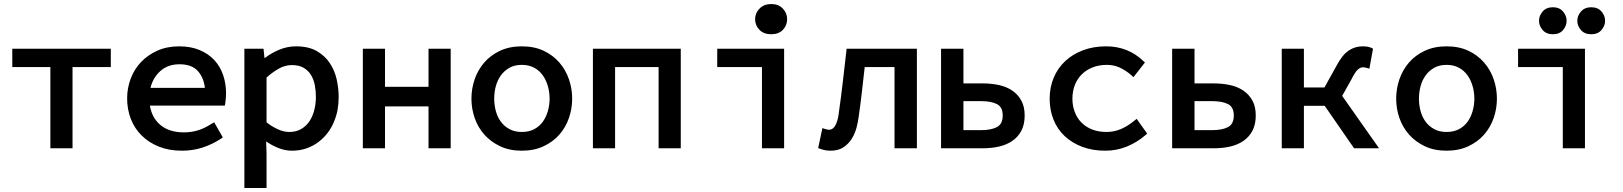

<svg xmlns="http://www.w3.org/2000/svg" viewBox="-20 -736 8057 953"><path d="M230 0V-403H41V-494H530V-403H340V0Z M997 -300Q991 -352 961 -384.5Q931 -417 871 -417Q813 -417 776 -383.5Q739 -350 727 -300ZM1086 -54 1076 -47Q1033 -19 985 -3.5Q937 12 883 12Q819 12 769 -8Q719 -28 683.5 -63Q648 -98 629.5 -145.5Q611 -193 611 -248Q611 -298 628.5 -345Q646 -392 679.5 -427.5Q713 -463 761 -484.5Q809 -506 869 -506Q927 -506 971 -487.5Q1015 -469 1044 -437.5Q1073 -406 1087.5 -363.5Q1102 -321 1102 -273Q1102 -249 1098 -223L1096 -212H724Q734 -150 777.5 -114.5Q821 -79 893 -79Q931 -79 964 -89.5Q997 -100 1029 -121L1043 -129Z M1303 -129Q1326 -110 1356.5 -95.5Q1387 -81 1416 -81Q1451 -81 1476.5 -96.5Q1502 -112 1517.5 -136.5Q1533 -161 1540.5 -192Q1548 -223 1548 -254Q1548 -285 1542.5 -313.5Q1537 -342 1523.5 -364Q1510 -386 1487 -399.5Q1464 -413 1429 -413Q1394 -413 1361.5 -394Q1329 -375 1303 -351ZM1301 -34Q1301 -19 1302 -4Q1303 11 1303 26V197H1193V-494H1288L1293 -447Q1325 -472 1365.5 -489Q1406 -506 1449 -506Q1511 -506 1551.5 -483Q1592 -460 1616.5 -423.5Q1641 -387 1651 -342.5Q1661 -298 1661 -254Q1661 -224 1656 -194Q1651 -164 1639 -135Q1627 -104 1607 -77.5Q1587 -51 1560.5 -31Q1534 -11 1501 0.5Q1468 12 1429 12Q1395 12 1361.5 -1.5Q1328 -15 1301 -34Z M1781 0V-494H1891V-305H2107V-494H2217V0H2107V-208H1891V0Z M2570 -81Q2606 -81 2632 -95Q2658 -109 2674.5 -132Q2691 -155 2699.5 -185Q2708 -215 2708 -246Q2708 -278 2699.5 -308Q2691 -338 2674.5 -361.5Q2658 -385 2632 -399.5Q2606 -414 2570 -414Q2534 -414 2508.5 -399.5Q2483 -385 2466 -361.5Q2449 -338 2441 -308Q2433 -278 2433 -246Q2433 -215 2441 -185Q2449 -155 2466 -132Q2483 -109 2509 -95Q2535 -81 2570 -81ZM2570 -506Q2632 -506 2678.5 -484Q2725 -462 2756.5 -425.5Q2788 -389 2804 -342.5Q2820 -296 2820 -246Q2820 -197 2804 -150.5Q2788 -104 2756.5 -68Q2725 -32 2678 -10Q2631 12 2570 12Q2509 12 2462.5 -10Q2416 -32 2384 -68Q2352 -104 2336 -150.5Q2320 -197 2320 -246Q2320 -296 2336 -342.5Q2352 -389 2383.5 -425.5Q2415 -462 2462 -484Q2509 -506 2570 -506Z M2923 0V-494H3359V0H3249V-403H3033V0Z M3762 0V-403H3540V-494H3872V0ZM3808 -716Q3844 -716 3865.5 -693.5Q3887 -671 3887 -641Q3887 -610 3866 -588Q3845 -566 3808 -566Q3771 -566 3749.5 -588Q3728 -610 3728 -641Q3728 -671 3750 -693.5Q3772 -716 3808 -716Z M4062 -100 4078 -95Q4088 -92 4095 -92Q4117 -92 4130 -121Q4136 -135 4139.5 -151Q4143 -167 4144 -180Q4155 -256 4163.5 -331Q4172 -406 4181 -483L4182 -494H4531V0H4420V-403H4272Q4265 -341 4258 -279.5Q4251 -218 4242 -156Q4239 -132 4231.5 -103Q4224 -74 4208.5 -48.5Q4193 -23 4167.5 -5.5Q4142 12 4102 12Q4076 12 4052 3L4041 -1Z M4762 -90H4849Q4899 -90 4928 -105Q4957 -120 4957 -163Q4957 -205 4928 -219.5Q4899 -234 4849 -234H4762ZM4651 0V-494H4762V-322H4858Q4900 -322 4937.5 -314Q4975 -306 5003.5 -287Q5032 -268 5049 -237.5Q5066 -207 5066 -163Q5066 -118 5049.5 -87Q5033 -56 5004.5 -36.5Q4976 -17 4938.5 -8.5Q4901 0 4858 0Z M5674 -73 5665 -65Q5625 -30 5574 -9Q5523 12 5466 12Q5402 12 5351 -7.5Q5300 -27 5264 -61Q5228 -95 5209 -142.5Q5190 -190 5190 -246Q5190 -302 5210 -350Q5230 -398 5267 -432.5Q5304 -467 5355.5 -486.5Q5407 -506 5471 -506Q5525 -506 5571.5 -487.5Q5618 -469 5655 -433L5663 -426L5606 -353L5594 -364Q5567 -387 5538 -400.5Q5509 -414 5474 -414Q5434 -414 5402 -401Q5370 -388 5348 -365.5Q5326 -343 5314.5 -312.5Q5303 -282 5303 -246Q5303 -211 5314.5 -180.5Q5326 -150 5347.5 -128Q5369 -106 5400.5 -93.5Q5432 -81 5472 -81Q5511 -81 5545 -96Q5579 -111 5609 -136L5622 -146Z M5909 -90H5996Q6046 -90 6075 -105Q6104 -120 6104 -163Q6104 -205 6075 -219.5Q6046 -234 5996 -234H5909ZM5798 0V-494H5909V-322H6005Q6047 -322 6084.5 -314Q6122 -306 6150.5 -287Q6179 -268 6196 -237.5Q6213 -207 6213 -163Q6213 -118 6196.5 -87Q6180 -56 6151.5 -36.5Q6123 -17 6085.5 -8.5Q6048 0 6005 0Z M6342 0V-494H6452V-302H6554L6608 -399Q6613 -408 6618.5 -418Q6624 -428 6630 -437Q6636 -446 6642.5 -454.5Q6649 -463 6657 -471Q6674 -487 6695.5 -496.5Q6717 -506 6747 -506Q6756 -506 6766 -504.5Q6776 -503 6786 -499L6795 -494L6777 -395L6760 -400Q6753 -402 6745 -402Q6729 -402 6714 -385Q6708 -378 6701 -366Q6698 -361 6695 -356Q6692 -351 6690 -346L6642 -260L6825 0H6701L6555 -211H6452V0Z M7160 -81Q7196 -81 7222 -95Q7248 -109 7264.5 -132Q7281 -155 7289.5 -185Q7298 -215 7298 -246Q7298 -278 7289.5 -308Q7281 -338 7264.5 -361.5Q7248 -385 7222 -399.5Q7196 -414 7160 -414Q7124 -414 7098.5 -399.5Q7073 -385 7056 -361.5Q7039 -338 7031 -308Q7023 -278 7023 -246Q7023 -215 7031 -185Q7039 -155 7056 -132Q7073 -109 7099 -95Q7125 -81 7160 -81ZM7160 -506Q7222 -506 7268.5 -484Q7315 -462 7346.5 -425.5Q7378 -389 7394 -342.5Q7410 -296 7410 -246Q7410 -197 7394 -150.5Q7378 -104 7346.5 -68Q7315 -32 7268 -10Q7221 12 7160 12Q7099 12 7052.5 -10Q7006 -32 6974 -68Q6942 -104 6926 -150.5Q6910 -197 6910 -246Q6910 -296 6926 -342.5Q6942 -389 6973.5 -425.5Q7005 -462 7052 -484Q7099 -506 7160 -506Z M7878 -700Q7911 -700 7929 -679Q7947 -658 7947 -633Q7947 -608 7929 -587Q7911 -566 7878 -566Q7845 -566 7827 -587Q7809 -608 7809 -633Q7809 -658 7827.5 -679Q7846 -700 7878 -700ZM7688 -700Q7720 -700 7738 -679Q7756 -658 7756 -633Q7756 -608 7738.5 -587Q7721 -566 7688 -566Q7655 -566 7637 -587Q7619 -608 7619 -633Q7619 -658 7637 -679Q7655 -700 7688 -700ZM7737 0V-403H7515V-494H7847V0Z"/></svg>

Font: Codetta
Style: Bold
Weight: 700
Designer: Ulrich Proeller
Foundry: PROSA GmbH
Version: Version 2.00;September 29, 2018;FontCreator 11.5.0.2427 64-b